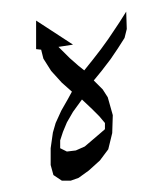

<svg xmlns="http://www.w3.org/2000/svg" viewBox="-20 -282 284 335"><path d="M123 -108.4 107.4 -86.9 96.7 -68.4 89.8 -51.8 85 -37.1V-23.4L96.7 -17.6L112.3 -19.5L127.9 -26.4L141.6 -38.1L155.3 -49.8L163.1 -56.6V-67.4L153.3 -79.1L140.6 -91.8ZM200.2 -261.7 201.2 -231.4 197.3 -215.8 185.5 -197.3 172.9 -178.7 157.2 -158.2 143.6 -141.6 159.2 -126 168 -112.3 176.8 -81.1 175.8 -49.8 168.9 -21.5 154.3 -2 134.8 15.6 117.2 28.3 103.5 33.2H87.9L73.2 23.4L68.4 5.9V-23.4L72.3 -50.8L77.1 -67.4L86.9 -88.9L98.6 -109.4L105.5 -122.1L87.9 -137.7L69.3 -158.2L55.7 -179.7L51.8 -195.3L43 -196.3V-246.1L82 -220.7L107.4 -204.1L82 -200.2L101.6 -180.7L117.2 -167L127 -159.2L142.6 -178.7L156.2 -196.3L168.9 -213.9L178.7 -228.5L188.5 -243.2Z"/></svg>

Font: LaylaThuluth
Style: Regular
Weight: 400
Version: Version 2.0